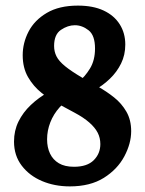

<svg xmlns="http://www.w3.org/2000/svg" viewBox="-20 -650 518 685"><path d="M319 -477Q319 -524 296 -542Q273 -560 247 -560Q222 -560 197.5 -543.5Q173 -527 173 -486Q173 -466 181.5 -449Q190 -432 212 -414Q234 -396 273 -373Q299 -358 329.5 -341Q360 -324 387 -302.5Q414 -281 431 -251.5Q448 -222 448 -182Q448 -138 423.5 -92Q399 -46 350.5 -15.5Q302 15 229 15Q175 15 130 -4Q85 -23 57.5 -59Q30 -95 30 -145Q30 -184 46 -216.5Q62 -249 90 -275.5Q118 -302 153 -321.5Q188 -341 226 -352L248 -308Q215 -292 193 -267.5Q171 -243 159.5 -213.5Q148 -184 148 -153Q148 -124 158.5 -102Q169 -80 190 -67.5Q211 -55 244 -55Q291 -55 314.5 -78.5Q338 -102 338 -136Q338 -158 328.5 -176.5Q319 -195 298.5 -213Q278 -231 246 -248Q221 -262 189.5 -278.5Q158 -295 128.5 -318.5Q99 -342 80 -375Q61 -408 61 -453Q61 -497 82 -537.5Q103 -578 147 -604Q191 -630 258 -630Q312 -630 349.5 -612.5Q387 -595 407 -563.5Q427 -532 427 -491Q427 -454 412 -423.5Q397 -393 372 -369Q347 -345 317.5 -328.5Q288 -312 259 -302L220 -331Q237 -340 260 -358Q283 -376 301 -405.5Q319 -435 319 -477Z"/></svg>

Font: Karma Variable Light
Style: Regular
Weight: 300
Designer: Joana Correia
Foundry: Indian Type Foundry
Version: Version 3.000